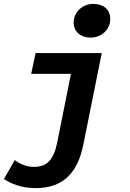

<svg xmlns="http://www.w3.org/2000/svg" viewBox="-44 -768 664 984"><path d="M138.6 196.1C280.3 196.1 354.1 116.9 383 -26.4L477.5 -496.1H138.5L115.8 -389.4H319.6L249 -36.8C231 51.2 196.5 87.3 130.4 87.3C90.7 87.3 60.6 73.1 31.6 52.8L-23.8 149.2C10.3 172.4 64.6 196.1 138.6 196.1ZM420.1 -575.3C476.1 -575.3 521.1 -616.1 521.1 -670.3C521.1 -720.9 484.4 -748.1 433.5 -748.1C377.7 -748.1 333.5 -703.8 333.5 -653.1C333.5 -600.8 375.1 -575.3 420.1 -575.3Z"/></svg>

Font: Source Code Variable
Style: Italic
Weight: 400
Italic angle: -11°
Monospace: yes
Designer: Paul D. Hunt, Teo Tuominen
Foundry: Adobe Systems Incorporated
Version: Version 1.005;PS 1.0;hotconv 16.6.54;makeotf.lib2.5.65590